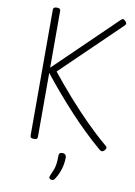

<svg xmlns="http://www.w3.org/2000/svg" viewBox="-125 -1031 976 1393"><g transform="rotate(10 363.0 -334.5)"><path d="M178 14Q164 14 157.5 9.5Q151 5 151 -6V-934Q151 -953 178 -953Q205 -953 205 -934V-515L650 -946Q659 -955 666.5 -954Q674 -953 683 -943Q693 -933 693 -926.5Q693 -920 686 -912L256 -496Q324 -411 397.5 -327.5Q471 -244 547 -168Q623 -92 700 -27Q709 -21 708.5 -12.5Q708 -4 697 8Q688 17 679 16.5Q670 16 661 8Q602 -42 541 -101Q480 -160 421 -224Q362 -288 307 -352.5Q252 -417 205 -477V-6Q205 5 199 9.5Q193 14 178 14ZM349 283Q339 278 337.5 271.5Q336 265 342 252Q354 226 361.5 205.5Q369 185 372 161.5Q375 138 375 103Q375 92 380.5 85.5Q386 79 400 79Q415 79 422.5 87Q430 95 430 106Q430 133 424.5 162Q419 191 408 218.5Q397 246 381 270Q375 280 368 283.5Q361 287 349 283Z"/></g></svg>

Font: Playwrite US Modern ExtraLight
Style: Regular
Weight: 250
Designer: Veronika Burian, José Scaglione
Foundry: TypeTogether
Version: Version 1.003